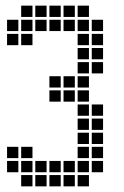

<svg xmlns="http://www.w3.org/2000/svg" viewBox="-20 -665 440 680"><path d="M5 -595V-555H45V-595ZM5 -545V-505H45V-545ZM55 -545V-505H95V-545ZM55 -595V-555H95V-595ZM55 -645V-605H95V-645ZM105 -645V-605H145V-645ZM155 -645V-605H195V-645ZM205 -645V-605H245V-645ZM255 -645V-605H295V-645ZM105 -595V-555H145V-595ZM155 -595V-555H195V-595ZM205 -595V-555H245V-595ZM255 -595V-555H295V-595ZM305 -595V-555H345V-595ZM255 -545V-505H295V-545ZM305 -545V-505H345V-545ZM305 -495V-455H345V-495ZM305 -445V-405H345V-445ZM255 -445V-405H295V-445ZM255 -495V-455H295V-495ZM155 -395V-355H195V-395ZM155 -345V-305H195V-345ZM205 -345V-305H245V-345ZM205 -395V-355H245V-395ZM255 -345V-305H295V-345ZM255 -395V-355H295V-395ZM255 -295V-255H295V-295ZM305 -295V-255H345V-295ZM305 -245V-205H345V-245ZM305 -195V-155H345V-195ZM305 -145V-105H345V-145ZM305 -95V-55H345V-95ZM255 -95V-55H295V-95ZM255 -145V-105H295V-145ZM255 -195V-155H295V-195ZM255 -245V-205H295V-245ZM5 -145V-105H45V-145ZM55 -145V-105H95V-145ZM55 -95V-55H95V-95ZM5 -95V-55H45V-95ZM55 -45V-5H95V-45ZM105 -45V-5H145V-45ZM155 -45V-5H195V-45ZM205 -45V-5H245V-45ZM255 -45V-5H295V-45ZM205 -95V-55H245V-95ZM155 -95V-55H195V-95ZM105 -95V-55H145V-95Z"/></svg>

Font: Nose Transport 13 Square
Style: Regular
Weight: 400
Designer: Nico Rohrbach
Foundry: Nose
Version: Version 1.400;Glyphs 3.2.3 (3260)